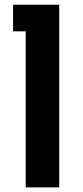

<svg xmlns="http://www.w3.org/2000/svg" viewBox="-20 -605 356 828"><path d="M90.8 203.1V-469.9H36.4V-584.6H235.5V203.1Z"/></svg>

Font: Heebo
Style: Regular
Weight: 400
Designer: Oded Ezer
Foundry: Ezer Type House
Version: Version 3.100